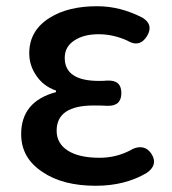

<svg xmlns="http://www.w3.org/2000/svg" viewBox="-20 -584 552 617"><path d="M288 13Q182 13 117 -31Q48 -76 48 -153Q48 -258 160 -288V-293Q119 -307 96 -342Q74 -374 74 -413Q74 -486 140 -527Q199 -564 292 -564Q367 -564 438 -527Q474 -505 453 -469Q429 -429 388 -454Q343 -474 297 -474Q249 -474 219 -454Q188 -434 188 -398Q188 -324 298 -324Q315 -324 323 -325Q370 -328 370 -285Q370 -242 324 -244Q309 -245 281 -245Q162 -245 162 -164Q162 -123 198 -100Q234 -77 300 -77Q352 -77 397 -100Q417 -113 436 -110.5Q455 -108 467 -89Q489 -54 451 -28Q381 13 288 13Z"/></svg>

Font: GenSenRounded JP M
Style: Regular
Weight: 500
Version: Version 1.501;PS 1;hotconv 16.6.51;makeotf.lib2.5.65220